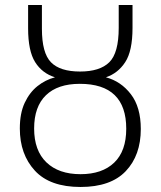

<svg xmlns="http://www.w3.org/2000/svg" viewBox="-20 -734 640 765"><path d="M301 11Q179 11 119 -54Q59 -119 59 -222Q59 -283 78.5 -324.5Q98 -366 129.5 -391Q161 -416 199 -426Q148 -442 120 -486.5Q92 -531 92 -621V-714H147V-619Q147 -523 183 -486Q219 -449 299 -449Q378 -449 415.5 -486Q453 -523 453 -623V-714H508V-623Q508 -531 479 -486.5Q450 -442 402 -426Q462 -410 501.5 -358.5Q541 -307 541 -220Q541 -115 481 -52Q421 11 301 11ZM301 -40Q387 -40 435 -86Q483 -132 483 -221Q483 -400 298 -400Q210 -400 163 -354.5Q116 -309 116 -222Q116 -134 165 -87Q214 -40 301 -40Z"/></svg>

Font: Noto Sans Mono Light
Style: Regular
Weight: 300
Designer: Monotype Design Team
Foundry: Monotype Imaging Inc.
Version: Version 2.014; ttfautohint (v1.8.4.7-5d5b)